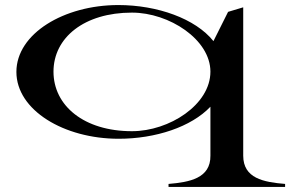

<svg xmlns="http://www.w3.org/2000/svg" viewBox="-20 -535 1150 761"><path d="M648 194V206H1110V194C1025 187 944 172 944 82V-506L884 -488L826 -372C755 -461 604 -515 449 -515C234 -515 45 -402 45 -250C45 -98 234 15 450 15C597 15 738 -32 814 -112V82C815 172 731 187 648 194ZM503 -15C313 -15 192 -116 192 -251C192 -386 314 -485 503 -485C651 -485 814 -378 814 -251C814 -120 651 -15 503 -15Z"/></svg>

Font: Sprat Extended Medium
Style: Regular
Weight: 500
Width: 9
Designer: Ethan Nakache
Foundry: Collletttivo
Version: Version 2.000;Glyphs 3.2 (3217)